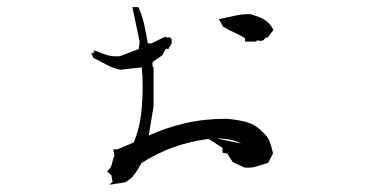

<svg xmlns="http://www.w3.org/2000/svg" viewBox="-20 -521 1040 539"><path d="M310.5 -101.6V-102.1L355.5 -121.1Q372.6 -162.6 377 -208.5Q380.4 -242.7 380.4 -277.8Q380.4 -292 379.9 -306.2L377.9 -332L317.9 -325.2Q296.9 -329.6 279.5 -339.1Q262.2 -348.6 241.7 -358.9L239.3 -366.2L234.9 -369.6L245.6 -375L242.2 -380.4Q259.3 -373.5 278.3 -367.2Q291.5 -362.8 307.6 -362.8Q312 -362.8 316.4 -363.3L369.6 -383.3L372.1 -403.8L351.6 -501H361.3H368.2L370.6 -496.1Q381.3 -471.2 386.2 -445.8Q391.1 -420.4 395 -399.4H403.3V-398.4L430.7 -411.6V-412.1H431.6L441.4 -417V-416L446.8 -419.4L444.8 -416H459V-412.1H461.9V-399.4L455.6 -388.7H454.1V-383.8H445.8L435.5 -365.7L408.2 -346.7V-334.5L411.1 -332.5V-222.2L397.5 -140.6Q446.3 -162.6 499.5 -175Q552.7 -187.5 615.2 -187.5H615.7Q643.1 -185.5 668.9 -179.2Q696.3 -171.9 715.3 -152.3Q731.4 -138.2 736.8 -124Q741.7 -110.8 746.6 -90.8L732.9 -64Q716.3 -59.1 704.6 -55.2Q692.9 -51.3 686.8 -50.8Q680.7 -50.3 676.3 -50.3Q671.9 -50.3 666 -50.8L633.3 -65.9L618.2 -89.8L604.5 -92.3V-103L605.5 -105.5L565.9 -130.9Q565.4 -130.9 564.5 -130.9Q460.4 -117.2 377 -63Q361.8 -35.2 350.6 -23.4Q342.8 -16.1 332 -9.3L287.1 -2.4L296.9 -11.7H295.9L292.5 -29.3L280.8 -39.6L286.1 -45.4Q292.5 -52.2 294.4 -62Q296.9 -73.2 301.3 -85L297.9 -101.6ZM588.4 -132.3 594.2 -130.9 656.7 -118.2Q640.1 -127 620.1 -129.9Q604.5 -132.3 588.4 -132.3ZM700.2 -404.3H668V-413.6Q654.8 -421.9 643.6 -426.8Q624 -435.5 606.4 -446.3L594.2 -467.3L642.1 -477.5Q661.1 -481.4 681.6 -481.4H682.6Q700.2 -476.1 712.9 -470.7Q729.5 -463.4 740.7 -448.7L747.6 -437L731.9 -416L724.6 -414.1Q720.2 -406.2 710.9 -406.2Q709 -406.2 706.3 -407Q703.6 -407.7 700.2 -407.7Z"/></svg>

Font: Bakudai
Style: Bold
Weight: 700
Version: Version 1.48